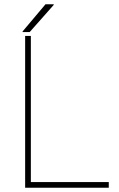

<svg xmlns="http://www.w3.org/2000/svg" viewBox="-20 -879 556 899"><path d="M124.5 -26.4H489.3V0H97.7V-710.9H124.5ZM192.9 -858.9H231L231.9 -856.4L119.1 -729H86.4L85.4 -731.4Z"/></svg>

Font: Roboto-Thin
Style: Regular
Weight: 250
Designer: Google
Version: Version 1.100141; 2013; ttfautohint (v0.94.14-c901) -l 8 -r 